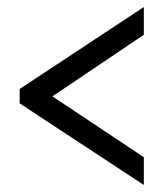

<svg xmlns="http://www.w3.org/2000/svg" viewBox="-20 -631 465 546"><path d="M389 -105 36 -337V-378L389 -611V-532L129 -357L389 -184Z"/></svg>

Font: Noto Serif Khmer ExtraCondensed ExtraBold
Style: Regular
Weight: 800
Width: 2
Designer: Danh Hong and the Monotype Design Team
Foundry: Monotype Imaging Inc.
Version: Version 2.004; ttfautohint (v1.8.4.7-5d5b)